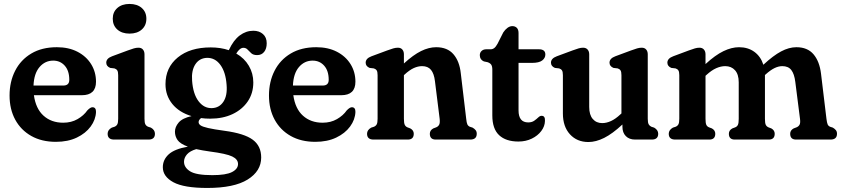

<svg xmlns="http://www.w3.org/2000/svg" viewBox="-20 -708 4272 974"><path d="M467 -293.5Q467 -225 395 -225H152Q161.5 -156.5 201 -121Q240.5 -85.5 300.5 -85.5Q342 -85.5 373.5 -103.8Q405 -122 423 -148Q439 -164.5 449.5 -164Q467.5 -163.5 467 -140Q465.5 -101 440 -66.2Q414.5 -31.5 369.5 -10Q324.5 11.5 263.5 11.5Q191.5 11.5 138.8 -18.2Q86 -48 57.2 -101Q28.5 -154 28.5 -223.5Q28.5 -293.5 56.8 -349Q85 -404.5 138.8 -436.5Q192.5 -468.5 268.5 -468.5Q328.5 -468.5 373 -445.5Q417.5 -422.5 442.2 -382.8Q467 -343 467 -293.5ZM250 -400.5Q208.5 -400.5 180.5 -367.8Q152.5 -335 150 -274H301Q331.5 -274 331.5 -303Q331.5 -349 308.5 -374.8Q285.5 -400.5 250 -400.5Z M637 -537.5Q598.5 -537.5 575.2 -558.2Q552 -579 552 -613Q552 -647 575.2 -667.5Q598.5 -688 637 -688Q676 -688 699.2 -667.5Q722.5 -647 722.5 -613Q722.5 -579 699.2 -558.2Q676 -537.5 637 -537.5ZM713 -432.5V-105.5Q713 -85.5 717.5 -77.2Q722 -69 731.5 -65L745.5 -60.5Q766 -49 766 -29.5Q766 0 733.5 0H559Q526 0 526 -29.5Q526 -49 547 -60.5L561 -65Q570.5 -69 575 -77.2Q579.5 -85.5 579.5 -105.5V-326.5Q579.5 -344 574.8 -351Q570 -358 560.5 -361L539 -363.5Q519 -372 519 -390Q519 -411.5 548.5 -422.5L628 -452Q647 -459 659 -462.5Q671 -466 682.5 -466Q697 -466 705 -456.8Q713 -447.5 713 -432.5Z M1119 -44.5Q1219.5 -31 1262.2 0.8Q1305 32.5 1305 91Q1305 160 1236.2 202.8Q1167.5 245.5 1031.5 245.5Q913 245.5 859.5 216.5Q806 187.5 806 140.5Q806 102.5 835.5 75.2Q865 48 933 36Q894 21.5 880.8 2.5Q867.5 -16.5 867.5 -40Q867.5 -64 886.2 -86.2Q905 -108.5 951.5 -119Q888.5 -138 854 -180.8Q819.5 -223.5 819.5 -281Q819.5 -365.5 881.8 -416.5Q944 -467.5 1049 -467.5Q1099 -467.5 1140.5 -453.5L1141.5 -455Q1164.5 -504.5 1196.2 -528.2Q1228 -552 1265 -552Q1295 -552 1314 -535.2Q1333 -518.5 1333 -488.5Q1333 -461 1320 -444.8Q1307 -428.5 1284.5 -428.5Q1265 -428.5 1254.8 -437.8Q1244.5 -447 1236.2 -456.2Q1228 -465.5 1214.5 -465.5Q1196.5 -465.5 1178.5 -436.5Q1220 -412.5 1242.5 -374Q1265 -335.5 1265 -290Q1265 -235 1237 -193.8Q1209 -152.5 1159.8 -129.2Q1110.5 -106 1046 -106Q1022 -106 1000 -109Q987.5 -99.5 987.5 -88.5Q987.5 -79 997.5 -72Q1007.5 -65 1035.8 -58.5Q1064 -52 1119 -44.5ZM1029.5 -414.5Q991.5 -413 971 -381.8Q950.5 -350.5 954.5 -298.5Q959.5 -231 987 -194.8Q1014.5 -158.5 1054.5 -159.5Q1092.5 -160.5 1113.2 -191.8Q1134 -223 1129.5 -277.5Q1125 -342 1098 -378.8Q1071 -415.5 1029.5 -414.5ZM913.5 112.5Q913.5 141.5 944.2 161Q975 180.5 1057 180.5Q1126.5 180.5 1157 164.8Q1187.5 149 1187.5 124Q1187.5 100 1158 85.8Q1128.5 71.5 1044 60.5Q1005 55 975.5 48.5Q943.5 58 928.5 75.2Q913.5 92.5 913.5 112.5Z M1783 -293.5Q1783 -225 1711 -225H1468Q1477.5 -156.5 1517 -121Q1556.5 -85.5 1616.5 -85.5Q1658 -85.5 1689.5 -103.8Q1721 -122 1739 -148Q1755 -164.5 1765.5 -164Q1783.5 -163.5 1783 -140Q1781.5 -101 1756 -66.2Q1730.5 -31.5 1685.5 -10Q1640.5 11.5 1579.5 11.5Q1507.5 11.5 1454.8 -18.2Q1402 -48 1373.2 -101Q1344.5 -154 1344.5 -223.5Q1344.5 -293.5 1372.8 -349Q1401 -404.5 1454.8 -436.5Q1508.5 -468.5 1584.5 -468.5Q1644.5 -468.5 1689 -445.5Q1733.5 -422.5 1758.2 -382.8Q1783 -343 1783 -293.5ZM1566 -400.5Q1524.5 -400.5 1496.5 -367.8Q1468.5 -335 1466 -274H1617Q1647.5 -274 1647.5 -303Q1647.5 -349 1624.5 -374.8Q1601.5 -400.5 1566 -400.5Z M2029 -432.5V-386Q2076.5 -429.5 2116 -449Q2155.5 -468.5 2192.5 -468.5Q2249.5 -468.5 2280.2 -433Q2311 -397.5 2317.5 -336.5L2345 -105.5Q2347 -85.5 2350.8 -77.2Q2354.5 -69 2363.5 -65L2377.5 -60.5Q2387.5 -54.5 2393 -47.5Q2398.5 -40.5 2398.5 -29.5Q2398.5 0 2365.5 0H2190.5Q2160.5 0 2160.5 -29.5Q2160.5 -47 2178 -56.5L2192.5 -62Q2202.5 -66 2207.5 -74.8Q2212.5 -83.5 2210.5 -104L2186.5 -296Q2182 -334.5 2166.5 -353.5Q2151 -372.5 2121 -372.5Q2101 -372.5 2079.2 -362.8Q2057.5 -353 2032 -329.5L2029 -326.5V-105.5Q2029 -84 2033.2 -75Q2037.5 -66 2047 -62L2061.5 -56.5Q2079 -47 2079 -29.5Q2079 0 2048.5 0H1875Q1842 0 1842 -29.5Q1842 -48.5 1863 -60.5L1877 -65Q1886.5 -69 1891 -77.2Q1895.5 -85.5 1895.5 -105.5V-326.5Q1895.5 -344 1890.8 -351Q1886 -358 1876.5 -361L1855 -363.5Q1835 -372 1835 -390Q1835 -411.5 1864.5 -422.5L1944 -452Q1963 -459 1975 -462.5Q1987 -466 1998.5 -466Q2013 -466 2021 -456.8Q2029 -447.5 2029 -432.5Z M2453.5 -392.5 2434.5 -396.5Q2414 -405.5 2414 -428Q2414 -441 2423 -449.5Q2432 -458 2447 -458H2469Q2479 -458 2487 -464Q2495 -470 2504 -486L2533 -543.5Q2542.5 -558 2554.5 -566.8Q2566.5 -575.5 2579 -575.5Q2593 -575.5 2601.8 -566.8Q2610.5 -558 2610.5 -540.5V-458H2714Q2746.5 -458 2746.5 -431.5Q2746.5 -413.5 2730.5 -401.2Q2714.5 -389 2679 -389H2610.5V-148Q2610.5 -87 2659.5 -87Q2678 -87 2690 -95.5Q2702 -104 2710.8 -112.5Q2719.5 -121 2728.5 -120.5Q2746 -120 2744.5 -94.5Q2744 -67.5 2726 -43.5Q2708 -19.5 2677.8 -4.8Q2647.5 10 2610 10Q2546.5 10 2512 -22.2Q2477.5 -54.5 2477.5 -122.5V-354.5Q2477.5 -371.5 2472 -379.8Q2466.5 -388 2453.5 -392.5Z M2835.5 -132.5V-326.5Q2835.5 -344 2830.8 -351Q2826 -358 2816.5 -361L2795 -363.5Q2775 -372 2775 -390Q2775 -411.5 2804.5 -422.5L2884 -452Q2903 -459 2915 -462.5Q2927 -466 2938 -466Q2952.5 -466 2960.8 -456.8Q2969 -447.5 2969 -432.5V-165.5Q2969 -125.5 2987 -104.5Q3005 -83.5 3035 -83.5Q3056.5 -83.5 3079.5 -94Q3102.5 -104.5 3127.5 -128L3132.5 -132.5V-326.5Q3132.5 -344 3127.8 -351Q3123 -358 3113.5 -361L3092 -363.5Q3072 -372 3072 -390Q3072 -411.5 3101.5 -422.5L3181 -452Q3200 -459 3212 -462.5Q3224 -466 3235.5 -466Q3250 -466 3258 -456.8Q3266 -447.5 3266 -432.5V-105.5Q3266 -85.5 3270.8 -77.2Q3275.5 -69 3284.5 -65L3298.5 -60.5Q3319 -48.5 3319 -29.5Q3319 0 3286.5 0H3202Q3172 0 3154.8 -17.5Q3137.5 -35 3137.5 -65V-76.5Q3087 -29.5 3045 -8.5Q3003 12.5 2965 12.5Q2907 12.5 2871.2 -26.8Q2835.5 -66 2835.5 -132.5Z M3559 -432.5V-383Q3608.5 -428.5 3650 -448.5Q3691.5 -468.5 3729 -468.5Q3774.5 -468.5 3806.8 -445Q3839 -421.5 3852.5 -379.5Q3902.5 -426 3942.5 -447.2Q3982.5 -468.5 4020 -468.5Q4076.5 -468.5 4107 -432.5Q4137.5 -396.5 4145 -334L4172.5 -105.5Q4175 -85.5 4178.5 -77.2Q4182 -69 4191 -65L4205 -60.5Q4215 -54.5 4220.5 -47.5Q4226 -40.5 4226 -29.5Q4226 0 4193 0H4018.5Q3988.5 0 3988.5 -29.5Q3988.5 -47 4006 -56.5L4020.5 -62Q4030.5 -66 4035.8 -74.8Q4041 -83.5 4038.5 -104L4014.5 -292.5Q4009.5 -333 3994.2 -352.8Q3979 -372.5 3948.5 -372.5Q3930 -372.5 3909.5 -362.8Q3889 -353 3864 -330.5L3860.5 -327.5Q3860.5 -326 3860.5 -324V-105.5Q3860.5 -84 3864.5 -75.2Q3868.5 -66.5 3878.5 -62L3893 -56.5Q3910 -47 3910 -29.5Q3910 0 3880 0H3707.5Q3677.5 0 3677.5 -29.5Q3677.5 -47 3695 -56.5L3709.5 -62Q3719.5 -66 3723.5 -75Q3727.5 -84 3727.5 -105.5V-290.5Q3727.5 -330.5 3708.8 -351.5Q3690 -372.5 3659 -372.5Q3637 -372.5 3613.2 -362Q3589.5 -351.5 3564 -328L3559 -323.5V-105.5Q3559 -84 3563 -75Q3567 -66 3577 -62L3591.5 -56.5Q3608.5 -47 3608.5 -29.5Q3608.5 0 3578.5 0H3405.5Q3372.5 0 3372.5 -29.5Q3372.5 -48.5 3393.5 -60.5L3407.5 -65Q3417 -69 3421.5 -77.2Q3426 -85.5 3426 -105.5V-326.5Q3426 -344 3421.2 -351Q3416.5 -358 3407 -361L3385.5 -363.5Q3365.5 -372 3365.5 -390Q3365.5 -411.5 3395 -422.5L3474 -452Q3493 -459 3505 -462.5Q3517 -466 3528.5 -466Q3542.5 -466 3550.8 -456.8Q3559 -447.5 3559 -432.5Z"/></svg>

Font: Fraunces 72pt SuperSoft SemiBold
Style: Regular
Weight: 600
Version: Version 1.000;[b76b70a41]